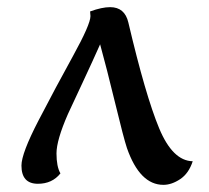

<svg xmlns="http://www.w3.org/2000/svg" viewBox="-20 -936 584 537"><path d="M233 -891 232 -904Q265 -916 288 -916Q329 -916 339 -873Q387 -669 425 -577.5Q463 -486 519 -485Q508 -451 484 -435Q460 -419 437 -419Q371 -419 335 -522Q326 -549 302 -648Q278 -747 260 -812Q240 -767 211.5 -706Q183 -645 170 -617Q138 -544 138 -507Q138 -470 149 -451Q126 -422 86 -422Q40 -422 40 -473Q40 -507 88 -599.5Q136 -692 184.5 -780Q233 -868 233 -891Z"/></svg>

Font: Paprika
Style: Regular
Weight: 400
Designer: Eduardo Rodriguez Tunni
Foundry: Eduardo Rodriguez Tunni
Version: Version 1.001